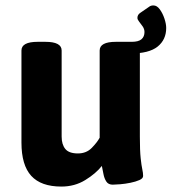

<svg xmlns="http://www.w3.org/2000/svg" viewBox="-20 -679 632 707"><path d="M435 -525Q495 -525 495 -493V-176Q495 -124 498 -96.5Q501 -69 504 -55.5Q507 -42 507 -31Q507 -22 493.5 -16Q480 -10 460.5 -6Q441 -2 422.5 -0.5Q404 1 395 1Q379 1 371.5 -10.5Q364 -22 361 -38Q358 -54 355 -68Q333 -40 294 -16Q255 8 206 8Q131 8 95 -31.5Q59 -71 59 -154V-493Q59 -525 119 -525H147Q207 -525 207 -493V-176Q207 -147 220.5 -130.5Q234 -114 267 -114Q298 -114 318 -134.5Q338 -155 347 -172V-493Q347 -525 407 -525ZM529 -654Q535 -659 545 -659Q558 -659 568.5 -644.5Q579 -630 585.5 -610.5Q592 -591 592 -576Q592 -533 560.5 -507.5Q529 -482 460 -482L407 -525H465Q490 -525 501 -534.5Q512 -544 512 -561Q512 -572 505.5 -581.5Q499 -591 492.5 -599Q486 -607 486 -613Q486 -625 497 -632Z"/></svg>

Font: Asap VF Beta
Style: Regular
Weight: 400
Designer: Pablo Cosgaya
Foundry: Pablo Cosgaya
Version: Version 1.007